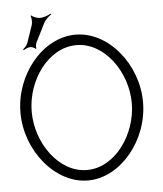

<svg xmlns="http://www.w3.org/2000/svg" viewBox="-49 -694 637 749"><g transform="rotate(-5 269.0 -319.5)"><path d="M70 -275C70 -397 155 -519 266 -519C376 -519 462 -397 462 -275C462 -153 376 -30 266 -30C155 -30 70 -153 70 -275ZM58 -521 60 -517C66 -521 78 -527 87 -527C93 -527 105 -522 107 -518L110 -520C108 -524 109 -537 112 -542L148 -614C154 -627 169 -641 179 -647L176 -650C167 -644 148 -637 134 -637C124 -637 105 -644 101 -650L98 -648C102 -642 103 -622 100 -613L76 -543C73 -534 63 -525 58 -521ZM26 -275C26 -126 138 11 266 11C394 11 506 -126 506 -275C506 -423 395 -560 266 -560C137 -560 26 -424 26 -275Z"/></g></svg>

Font: Armata Saber
Style: Rg
Weight: 400
Designer: Jasper
Foundry: Cannot Into Space Fonts
Version: Version 0.970